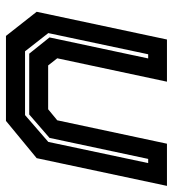

<svg xmlns="http://www.w3.org/2000/svg" viewBox="12 -592 580 644"><g transform="rotate(90 302.0 -270.0)"><path d="M100.5 0 19.5 -103 112.5 -540H254L175.5 -172L199.5 -141.5H346.5L383.5 -172L462 -540H603.5L510.5 -103L385.5 0ZM152 -64H366L456 -142L527 -477H513L442.5 -146L364 -78H160L105.5 -146L176 -477H162L91 -142Z"/></g></svg>

Font: Tourney Thin
Style: Italic
Weight: 100
Italic angle: -12°
Designer: Tyler Finck
Foundry: Etcetera Type Co
Version: Version 1.015